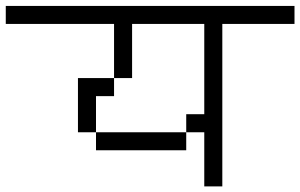

<svg xmlns="http://www.w3.org/2000/svg" viewBox="-20 -708 1040 665"><path d="M1000 -625V-687.5H0V-625H375V-437.5H250V-250H312.5V-187.5H625V-250H312.5Q312.5 -250 312.5 -375H375V-437.5H437.5V-625H687.5V-312.5H625V-250H687.5V-62.5H750V-625Z"/></svg>

Font: UnifontExMono
Style: Regular
Weight: 500
Version: Version 15.0.06